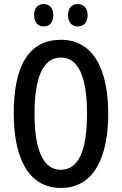

<svg xmlns="http://www.w3.org/2000/svg" viewBox="-20 -921 603 951"><path d="M149 -846C149 -809 169 -790 197 -790C224 -790 244 -809 244 -846C244 -882 224 -901 197 -901C169 -901 149 -883 149 -846ZM317 -846C317 -809 337 -790 365 -790C393 -790 414 -809 414 -846C414 -882 393 -901 365 -901C338 -901 317 -883 317 -846ZM516 -358C516 -569 447 -724 282 -724C127 -724 48 -602 48 -359C48 -149 115 10 282 10C447 10 516 -146 516 -358ZM151 -358C151 -541 195 -636 282 -636C367 -636 411 -543 411 -358C411 -171 367 -80 281 -80C196 -80 151 -174 151 -358Z"/></svg>

Font: Noto Sans Devanagari ExtraCondensed Medium
Style: Regular
Weight: 500
Width: 2
Designer: Jelle Bosma - Monotype Design Team
Foundry: Monotype Imaging Inc.
Version: Version 2.004